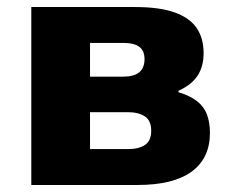

<svg xmlns="http://www.w3.org/2000/svg" viewBox="-20 -526 668 546"><path d="M69 0V-506H364Q434 -506 477 -490.5Q520 -475 539.5 -446Q559 -417 559 -375Q559 -337 542 -311Q525 -285 488 -268L487 -264Q520 -254 540 -238.5Q560 -223 568.5 -200.5Q577 -178 577 -148Q577 -76 525 -38Q473 0 372 0ZM236 -102H343Q375 -102 392.5 -114Q410 -126 410 -154Q410 -183 392 -195Q374 -207 343 -207H236ZM236 -308H330Q361 -308 376 -320.5Q391 -333 391 -358Q391 -382 376 -393Q361 -404 330 -404H236Z"/></svg>

Font: Nunito Sans 7pt SemiCondensed Black
Style: Regular
Weight: 900
Width: 4
Designer: Vernon Adams
Foundry: Vernon Adams
Version: Version 3.101;gftools[0.9.27]